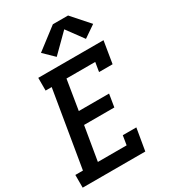

<svg xmlns="http://www.w3.org/2000/svg" viewBox="-232 -1092 1064 1203"><g transform="rotate(-30 300.0 -490.0)"><path d="M1 0V-92H56L148 -643H104V-735H576L550 -576H452L463 -643H255L220 -428H439L424 -336H205L164 -92H372L383 -159H481L454 0ZM270 -791 197 -862 351 -980H461L571 -856L485 -797L397 -917Z"/></g></svg>

Font: Iosevka Curly Slab SmBdExObl
Style: Regular
Weight: 600
Width: 7
Italic angle: -9°
Monospace: yes
Designer: Belleve Invis
Foundry: Belleve Invis
Version: Version 11.1.0; ttfautohint (v1.8.3)